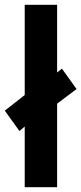

<svg xmlns="http://www.w3.org/2000/svg" viewBox="-41 -846 339 800"><path d="M62 -66H197V-414L278 -475L217 -560L197 -544V-826H62V-450L-21 -385L40 -300L62 -319Z"/></svg>

Font: Noto Sans Malayalam UI Condensed
Style: Bold
Weight: 700
Width: 3
Designer: Jelle Bosma - Monotype Design Team
Foundry: Monotype Imaging Inc.
Version: Version 2.104